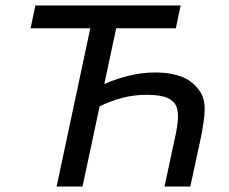

<svg xmlns="http://www.w3.org/2000/svg" viewBox="-20 -682 839 702"><path d="M281.7 0H187L310.1 -578.6H91.8L109.4 -662.1H640.6L623 -578.6H404.8L361.3 -374.5Q404.8 -394 452.6 -405.5Q500.5 -417 546.9 -417Q563.5 -417 580.6 -415.5Q597.7 -414.1 614 -410.4Q630.4 -406.7 645 -401.1Q659.7 -395.5 671.4 -387.7Q697.8 -369.6 713.1 -344.7Q728.5 -319.8 728.5 -283.2Q728.5 -274.9 727.3 -261.7Q726.1 -248.5 723.9 -233.4Q721.7 -218.3 719 -203.1Q716.3 -188 713.9 -176.3L675.8 0H581.5L623 -193.4Q624 -198.7 625.5 -207Q627 -215.3 628.2 -224.1Q629.4 -232.9 630.1 -241Q630.9 -249 630.9 -253.4Q630.9 -274.9 626 -289.8Q621.1 -304.7 606.9 -315.4Q592.3 -326.7 568.1 -331.1Q543.9 -335.4 517.6 -335.4Q468.8 -335.4 425.3 -323.7Q381.8 -312 344.2 -293Z"/></svg>

Font: PT Astra Sans
Style: Italic
Weight: 400
Italic angle: -16°
Designer: A.Korolkova, I. Chaeva
Foundry: ParaType Ltd
Version: Version 1.001; ttfautohint (v1.6)